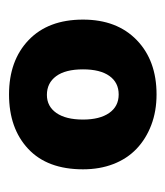

<svg xmlns="http://www.w3.org/2000/svg" viewBox="10 -706 375 436"><g transform="rotate(90 198.0 -488.5)"><path d="M365 -489Q365 -408 318.5 -364.5Q272 -321 195 -321Q118 -321 71.5 -365.5Q25 -410 25 -489Q25 -566 71.5 -611Q118 -656 195 -656Q233 -656 264.5 -644Q296 -632 318.5 -610.5Q341 -589 353 -558Q365 -527 365 -489ZM138 -489Q138 -449 153.5 -428Q169 -407 196 -407Q222 -407 237 -428.5Q252 -450 252 -489Q252 -527 237 -548.5Q222 -570 195 -570Q168 -570 153 -549Q138 -528 138 -489Z"/></g></svg>

Font: Baloo Paaji
Style: Regular
Weight: 400
Designer: Shuchita Grover and Ek Type
Foundry: Ek Type
Version: Version 1.007;PS 1.000;hotconv 1.0.88;makeotf.lib2.5.647800